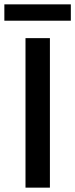

<svg xmlns="http://www.w3.org/2000/svg" viewBox="-36 -861 345 881"><path d="M81 0V-686H193V0ZM-16 -766V-841H289V-766Z"/></svg>

Font: Archivo SemiBold Medium
Style: Regular
Weight: 500
Version: Version 2.001